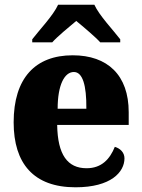

<svg xmlns="http://www.w3.org/2000/svg" viewBox="-20 -786 602 816"><path d="M117 -619V-606H202C222 -629 275 -673 304 -697C332 -674 389 -626 406 -606H491V-619C462 -657 401 -721 381 -766H227C207 -721 146 -657 117 -619ZM301 10C452 10 509 -55 509 -113C509 -138 491 -155 468 -162C447 -110 412 -71 348 -71C267 -71 225 -128 223 -255H527V-309C527 -467 437 -551 289 -551C130 -551 38 -454 38 -266C38 -91 123 10 301 10ZM347 -324H225C225 -425 254 -480 294 -480C331 -480 348 -424 347 -324Z"/></svg>

Font: Noto Serif Bengali SemiCondensed Black
Style: Regular
Weight: 900
Width: 4
Designer: Juan Bruce, Universal Thirst, Indian Type Foundry and the Monotype Design Team.
Foundry: Monotype Imaging Inc.
Version: Version 2.003